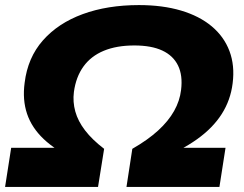

<svg xmlns="http://www.w3.org/2000/svg" viewBox="-23 -736 959 756"><path d="M-3 0 21 -154H271L272 -108Q196 -144 149 -188.5Q102 -233 83.5 -288Q65 -343 74 -410Q86 -509 146 -577Q206 -645 303 -680.5Q400 -716 524 -716Q617 -716 689.5 -694.5Q762 -673 810.5 -632.5Q859 -592 880.5 -535Q902 -478 893 -408Q885 -342 850 -287Q815 -232 752.5 -187.5Q690 -143 601 -108L614 -154H865L841 0H475L498 -150Q559 -185 599.5 -222Q640 -259 662.5 -299Q685 -339 690 -382Q697 -439 678 -478Q659 -517 616 -537Q573 -557 506 -557Q436 -557 385.5 -536Q335 -515 305.5 -474Q276 -433 268 -374Q263 -335 273.5 -297Q284 -259 312 -222.5Q340 -186 387 -150L363 0Z"/></svg>

Font: Nunito Sans 10pt SemiExpanded Black
Style: Italic
Weight: 900
Width: 6
Italic angle: -9°
Designer: Vernon Adams
Foundry: Vernon Adams
Version: Version 3.101;gftools[0.9.27]